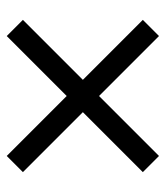

<svg xmlns="http://www.w3.org/2000/svg" viewBox="19 -612 492 570"><g transform="rotate(90 265.0 -327.0)"><path d="M313 -327 491 -149 443 -101 265 -279 87 -101 39 -149 217 -327 39 -505 87 -553 265 -375 443 -553 491 -505Z"/></g></svg>

Font: Source Serif Pro Semibold
Style: Regular
Weight: 600
Designer: Frank Grießhammer
Foundry: Adobe Systems Incorporated
Version: Version 1.014;PS Version 1.0;hotconv 1.0.73;makeotf.lib2.5.5